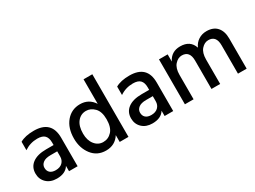

<svg xmlns="http://www.w3.org/2000/svg" viewBox="-45 -1288 2497 1877"><g transform="rotate(-30 1204.0 -350.0)"><path d="M233 -73Q281 -73 308.5 -99.5Q336 -126 336 -169V-226H260Q204 -226 175.5 -204Q147 -182 147 -148Q147 -113 169 -93Q191 -73 233 -73ZM339 -60Q300 4 202 4Q130 4 86.5 -37.5Q43 -79 43 -143Q43 -216 98 -256.5Q153 -297 252 -297H336V-326Q336 -378 311 -404.5Q286 -431 228 -431Q147 -431 81 -386V-481Q140 -515 237 -515Q436 -515 436 -322V0H339Z M641 -249Q641 -173 678.5 -126Q716 -79 773 -79Q831 -79 871 -123Q911 -167 911 -257Q911 -344 869.5 -386Q828 -428 776 -428Q717 -428 679 -381.5Q641 -335 641 -249ZM1010 0H911V-77Q858 7 756 7Q656 7 598 -68.5Q540 -144 540 -251Q540 -370 601 -442Q662 -514 758 -514Q857 -514 911 -430V-707H1010Z M1312 -73Q1360 -73 1387.5 -99.5Q1415 -126 1415 -169V-226H1339Q1283 -226 1254.5 -204Q1226 -182 1226 -148Q1226 -113 1248 -93Q1270 -73 1312 -73ZM1418 -60Q1379 4 1281 4Q1209 4 1165.5 -37.5Q1122 -79 1122 -143Q1122 -216 1177 -256.5Q1232 -297 1331 -297H1415V-326Q1415 -378 1390 -404.5Q1365 -431 1307 -431Q1226 -431 1160 -386V-481Q1219 -515 1316 -515Q1515 -515 1515 -322V0H1418Z M2344 0H2246V-320Q2246 -429 2158 -429Q2114 -429 2079.5 -390Q2045 -351 2045 -275V0H1947V-320Q1947 -429 1858 -429Q1815 -429 1780 -390Q1745 -351 1745 -275V0H1647V-507H1745V-426Q1788 -514 1888 -514Q2002 -514 2034 -416Q2055 -463 2095 -488.5Q2135 -514 2185 -514Q2263 -514 2303.5 -468Q2344 -422 2344 -341Z"/></g></svg>

Font: Hind Vadodara Medium
Style: Regular
Weight: 500
Designer: Hitesh Malaviya
Foundry: Indian Type Foundry
Version: Version 1.001;PS 1.0;hotconv 1.0.86;makeotf.lib2.5.63406; tt